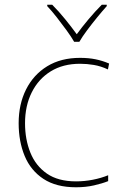

<svg xmlns="http://www.w3.org/2000/svg" viewBox="-20 -783 512 813"><path d="M302 10Q218 10 164 -25.5Q110 -61 84.5 -122.5Q59 -184 59 -261Q59 -342 90.5 -404.5Q122 -467 180 -502.5Q238 -538 319 -538Q355 -538 384.5 -532Q414 -526 442 -514L437 -489Q407 -503 377.5 -508Q348 -513 319 -513Q247 -513 195 -481Q143 -449 114.5 -392Q86 -335 86 -261Q86 -193 108.5 -137Q131 -81 178.5 -48Q226 -15 302 -15Q338 -15 373.5 -22Q409 -29 438 -41V-16Q413 -6 378 2Q343 10 302 10ZM294 -606Q282 -627 262 -654.5Q242 -682 220.5 -709.5Q199 -737 180 -757V-763H201Q229 -735 256.5 -701Q284 -667 305 -638Q326 -667 354.5 -701Q383 -735 411 -763H432V-757Q414 -737 391.5 -709.5Q369 -682 348.5 -654.5Q328 -627 316 -606Z"/></svg>

Font: Noto Sans Devanagari Thin
Style: Regular
Weight: 100
Designer: Jelle Bosma - Monotype Design Team
Foundry: Monotype Imaging Inc.
Version: Version 2.004; ttfautohint (v1.8.4.7-5d5b)